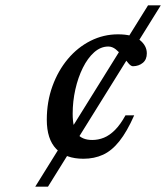

<svg xmlns="http://www.w3.org/2000/svg" viewBox="-20 -696 628 716"><path d="M111.5 0 532 -676H579.5L159 0ZM384 -522.5Q355.5 -522.5 331.2 -501Q307 -479.5 289 -443.2Q271 -407 261 -362.5Q251 -318 251 -272Q251 -218 269 -196Q287 -174 324 -174Q346.5 -174 367.5 -182.5Q388.5 -191 408.8 -211.2Q429 -231.5 448 -266H480.5Q453.5 -205 425.2 -169.5Q397 -134 364.2 -119Q331.5 -104 291 -104Q225 -104 189.8 -140.5Q154.5 -177 154.5 -249.5Q154.5 -316.5 175.5 -374.5Q196.5 -432.5 233 -476Q269.5 -519.5 317.8 -543.8Q366 -568 420 -568Q474.5 -568 501 -547Q527.5 -526 527.5 -497Q527.5 -474 512.8 -461.8Q498 -449.5 476.5 -449Q469 -448.5 459.8 -459Q450.5 -469.5 438 -485.5Q425 -501.5 411.8 -512Q398.5 -522.5 384 -522.5Z"/></svg>

Font: Newsreader 16pt Medium
Style: Italic
Weight: 500
Italic angle: -17°
Designer: Hugues Gentile
Foundry: Production Type
Version: Version 1.003